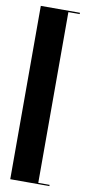

<svg xmlns="http://www.w3.org/2000/svg" viewBox="-92 -802 417 890"><g transform="rotate(10 116.5 -357.0)"><path d="M209 50.8H24.9V-765.1H209V-758.8H155.8V44.9H209Z"/></g></svg>

Font: Moniqa Black Display
Style: Regular
Weight: 900
Designer: Rajesh Rajput
Foundry: Rajesh Rajput
Version: Version 1.000